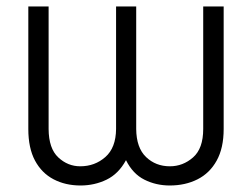

<svg xmlns="http://www.w3.org/2000/svg" viewBox="-20 -566 782 596"><path d="M67.9 -165.5V-545.9H130.9V-165.5Q131.3 -105 160.9 -77.4Q190.4 -49.8 229 -49.8Q274.4 -49.8 307.1 -78.6Q339.8 -107.4 340.3 -165.5V-545.9H402.8V-165.5Q403.3 -107.4 433.3 -78.6Q463.4 -49.8 507.3 -49.8Q547.9 -49.8 579.3 -77.4Q610.8 -105 610.8 -165.5V-545.9H674.3V-165.5Q674.3 -106.4 652.6 -67.4Q630.9 -28.3 593 -9.3Q555.2 9.8 506.8 9.8Q464.4 9.8 428.2 -8.3Q392.1 -26.4 371.1 -68.8Q348.1 -26.4 310.8 -8.3Q273.4 9.8 230 9.8Q183.1 9.8 146.2 -9.5Q109.4 -28.8 88.6 -67.6Q67.9 -106.4 67.9 -165.5Z"/></svg>

Font: Inter Tight Light
Style: Regular
Weight: 300
Designer: Rasmus Andersson
Foundry: rsms
Version: Version 3.004